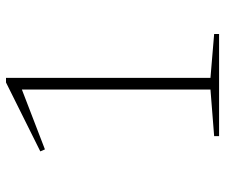

<svg xmlns="http://www.w3.org/2000/svg" viewBox="-74 -658 732 624"><g transform="rotate(-90 292.0 -346.0)"><path d="M313 -28V-654L325 -645.5L118.5 -566L112 -581L336 -692.5H351V-28L493.5 -16V0H161.5V-16Z"/></g></svg>

Font: Newsreader ExtraLight
Style: Regular
Weight: 250
Designer: Hugues Gentile
Foundry: Production Type
Version: Version 1.003